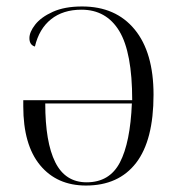

<svg xmlns="http://www.w3.org/2000/svg" viewBox="-20 -564 554 594"><path d="M246 10Q156 10 104 -53Q52 -116 52 -235V-254H389Q389 -402 349 -468Q309 -534 232 -534Q175 -534 138 -504.5Q101 -475 88 -420Q71 -425 71 -446Q71 -465 89 -488Q107 -511 143.5 -527.5Q180 -544 234 -544Q338 -544 396.5 -473Q455 -402 455 -271Q455 -130 401 -60Q347 10 246 10ZM248 0Q319 0 351 -61.5Q383 -123 388 -244H120Q120 -124 151 -62Q182 0 248 0Z"/></svg>

Font: Noto Serif Display Light
Style: Regular
Weight: 300
Designer: Monotype Design Team
Foundry: Monotype Imaging Inc.
Version: Version 2.009